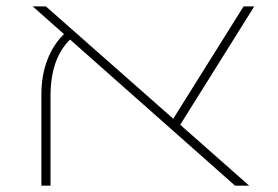

<svg xmlns="http://www.w3.org/2000/svg" viewBox="-20 -585 877 605"><path d="M547.9 -191.9 765.1 0H720.7L200.7 -460.4Q139.2 -399.9 139.2 -282.7V0H110.4V-287.6Q110.4 -347.7 129.2 -396.2Q147.9 -444.8 181.6 -477.5L83 -564.9H124.5L525.9 -210.9L747.6 -564.9H781.2Z"/></svg>

Font: Heebo Thin
Style: Regular
Weight: 250
Designer: Oded Ezer
Foundry: Meir Sadan
Version: Version 2.001; ttfautohint (v1.5.14-ce02) -l 8 -r 50 -G 200 